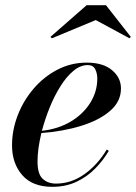

<svg xmlns="http://www.w3.org/2000/svg" viewBox="-20 -712 526 742"><path d="M350 -634.5 180.5 -564 175 -569.5 315 -692H389.5L485.5 -569.5L480.5 -564ZM125 -88Q125 -39.5 145 -21Q165 -2.5 196.5 -2.5Q255.5 -2.5 306.5 -39Q357.5 -75.5 392.5 -134L400.5 -129Q379 -92.5 348 -60.8Q317 -29 275.5 -9.5Q234 10 182 10Q105.5 10 66 -35.2Q26.5 -80.5 26.5 -150Q26.5 -209.5 48.5 -266.5Q70.5 -323.5 110 -369.5Q149.5 -415.5 202 -442.8Q254.5 -470 315.5 -470Q378 -470 412.8 -441Q447.5 -412 447.5 -370Q447.5 -319.5 405.2 -283.2Q363 -247 293.2 -225.5Q223.5 -204 140 -198Q125 -136 125 -88ZM319 -460.5Q290.5 -460.5 263.8 -438.2Q237 -416 213.8 -379Q190.5 -342 172.2 -297Q154 -252 142 -206.5Q205.5 -213.5 253.8 -242.5Q302 -271.5 329 -315Q356 -358.5 356 -408.5Q356 -428.5 348 -444.5Q340 -460.5 319 -460.5Z"/></svg>

Font: Bodoni* 24pt Medium
Style: Italic
Weight: 500
Italic angle: -13°
Version: Version 2.3